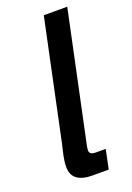

<svg xmlns="http://www.w3.org/2000/svg" viewBox="-139 -763 560 815"><g transform="rotate(-20 141.5 -355.0)"><path d="M132 0Q87 0 63 -17.5Q39 -35 39 -72Q39 -95 45 -123Q51 -151 57 -175L170 -710H276L161 -167Q157 -148 153.5 -132Q150 -116 150 -106Q150 -87 178 -87H223L205 0Z"/></g></svg>

Font: Geist Medium
Style: Italic
Weight: 500
Italic angle: -12°
Designer: Basement.studio, Andrés Briganti, Mateo Zaragoza
Foundry: Basement.studio, Vercel, Andrés Briganti, Guido Ferreyra, Mateo Zaragoza
Version: Version 1.500; ttfautohint (v1.8.4.7-5d5b)